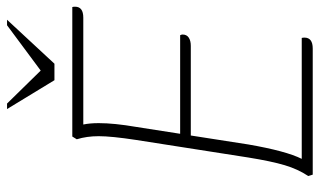

<svg xmlns="http://www.w3.org/2000/svg" viewBox="-206 -724 930 559"><g transform="rotate(-90 259.5 -445.0)"><path d="M519 -692Q519 -668 487 -668H176Q180 -649 180 -623Q180 -578 169 -514L149 -386H436Q438 -382 438 -379Q438 -367 429 -361Q420 -355 405 -355H144L118 -188Q99 -78 76 -32H428Q429 -29 429 -24Q429 0 397 0H30L26 -13Q46 -43 57.5 -81.5Q69 -120 80 -188L131 -514Q142 -586 142 -623Q142 -658 133 -687L141 -700H518Q519 -697 519 -692ZM221 -890H237L333 -792L465 -890H481L353 -752H305Z"/></g></svg>

Font: Thasadith
Style: Italic
Weight: 400
Italic angle: -9°
Designer: Cadson Demak Co.,Ltd.
Foundry: Cadson Demak Co.,Ltd.
Version: Version 1.000; ttfautohint (v1.6)